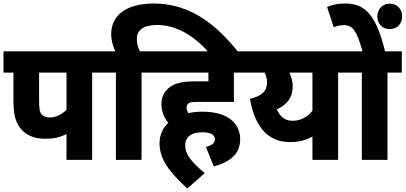

<svg xmlns="http://www.w3.org/2000/svg" viewBox="-20 -916 2324 1100"><path d="M508 -500H589V-622H0V-500H57V-340C57 -249 73 -208 103 -174C129 -144 173 -121 239 -121C289 -121 324 -129 361 -148V0H508ZM361 -500V-287C337 -263 303 -243 266 -243C245 -243 231 -248 221 -258C207 -273 204 -291 204 -342V-500Z M644 -500V0H791V-500H873V-622H781C771 -642 764 -665 764 -692C764 -743 801 -773 879 -773C988 -773 1090 -713 1177 -615H1347C1231 -761 1081 -896 861 -896C702 -896 617 -827 617 -721C617 -684 627 -652 641 -622H576V-500Z M1160 -74 1205 38C1303 9 1356 -35 1356 -119C1356 -201 1295 -276 1141 -276C1113 -276 1086 -274 1060 -268C1053 -278 1049 -289 1049 -299C1049 -309 1051 -317 1058 -322C1066 -330 1076 -332 1104 -332H1320V-500H1401V-622H859V-500H1174V-450H1106C1016 -450 979 -439 947 -412C922 -392 905 -362 905 -321C905 -274 922 -240 944 -212C913 -183 894 -144 894 -95C894 0 955 73 1053 164L1153 76C1068 5 1041 -36 1041 -84C1041 -131 1076 -158 1138 -158C1190 -158 1211 -143 1211 -118C1211 -95 1192 -83 1160 -74Z M1999 -622H1388V-500H1496C1504 -484 1510 -465 1510 -445C1510 -394 1481 -366 1412 -350C1438 -201 1507 -102 1640 -102C1692 -102 1731 -111 1770 -134V0H1917V-500H1999ZM1566 -290C1623 -315 1657 -356 1657 -421C1657 -451 1649 -477 1638 -500H1770V-282C1740 -243 1701 -224 1655 -224C1611 -224 1583 -250 1566 -290Z M2200 -500H2282V-622H2186C2130 -856 2054 -896 1956 -896C1918 -896 1884 -889 1854 -876L1892 -760C1908 -767 1929 -772 1951 -772C2005 -772 2027 -728 2057 -622H1985V-500H2053V0H2200ZM2142 -822C2142 -779 2171 -749 2213 -749C2255 -749 2284 -779 2284 -822C2284 -864 2255 -895 2213 -895C2171 -895 2142 -864 2142 -822Z"/></svg>

Font: Noto Sans SemiCondensed ExtraBold
Style: Italic
Weight: 800
Width: 4
Italic angle: -12°
Designer: Monotype Design Team
Foundry: Monotype Imaging Inc.
Version: Version 2.013